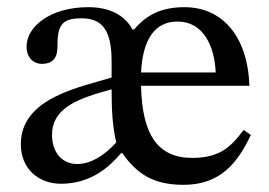

<svg xmlns="http://www.w3.org/2000/svg" viewBox="-20 -505 749 535"><path d="M492 10C595 10 643 -53 679 -129L659 -143C627 -101 597 -65 516 -65C419 -65 376 -130 373 -266H675C670 -406 598 -485 494 -485C431 -485 388 -464 354 -423H349C327 -464 284 -485 226 -485C120 -485 54 -431 54 -375C54 -342 76 -327 96 -327C125 -327 140 -342 140 -373C140 -433 150 -454 207 -454C265 -454 291 -421 291 -334V-289C204 -262 38 -233 38 -103C38 -37 85 7 150 7C234 7 286 -41 317 -78H321C364 -17 411 10 492 10ZM291 -256C291 -201 293 -155 304 -108C269 -70 232 -48 195 -48C154 -48 125 -79 125 -129C125 -207 203 -232 291 -256ZM373 -303C378 -397 412 -445 475 -445C546 -445 578 -377 581 -303Z"/></svg>

Font: STIX Two Text
Style: Regular
Weight: 400
Designer: Ross Mills, John Hudson & Paul Hanslow, Tiro Typeworks Ltd; with prior portions MicroPress Inc., and Coen Hoffman.
Foundry: Tiro Typeworks Ltd
Version: Version 2.13 b171